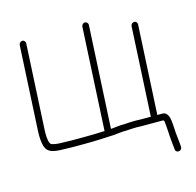

<svg xmlns="http://www.w3.org/2000/svg" viewBox="-121 -825 1134 1113"><g transform="rotate(-15 446.0 -268.5)"><path d="M85.2 -671 58.4 -161C56.6 -125.5 58.9 -89.1 68.4 -64C81 -31.7 111 -24.4 154.2 -22C179.1 -22 201.8 -20 228 -20H295C363.6 -20 416.4 -23 476.4 -26C495.5 -28 495.5 -28 514.6 -30C526.6 -31.3 539 -32 551.7 -32C575.3 -33.2 594.2 -35 616.8 -35C626.8 -34.3 636.1 -34 644.8 -34H776.8C779.9 -30 781.7 -26 782.2 -22C783.7 -1 786 16.1 787 38L788 58C789.4 88.2 794.2 116.2 796.3 146C798.2 171.4 837.4 166 835.6 141L833.9 117C832.9 97 828.4 74.7 827.2 54C826.7 44 826.7 44 826.2 34C825.7 22.2 825 10.8 824 0C823.4 -7 823.4 -7 822.7 -14C820.4 -40.3 810.4 -73 782.8 -73H750.8L778.9 -609C779.5 -619.6 771.6 -629 761 -629C750.4 -629 740.5 -619.6 739.9 -609L712.1 -78C712 -76.7 712.3 -75 712.8 -73H646.8C638.2 -73 629.2 -73.3 619.9 -74C595.3 -74 577.9 -72.2 551.7 -71C524.5 -71 500.7 -67.6 475.4 -65H470.4L502.6 -680C503.2 -690.6 494.2 -700 483.7 -700C473.1 -700 464.2 -690.6 463.6 -680L431.2 -62H429.2C383.3 -60.2 351.5 -59 297.1 -59H230.1C205.2 -59 181.3 -61 158.2 -61C141 -62.2 131.6 -63.2 120.5 -67C115 -67 107 -72.5 105.1 -79C96.1 -99.3 96 -132.7 97.4 -161L124.2 -671C124.7 -681.3 115.9 -691 105.7 -691C95.6 -691 85.7 -681.3 85.2 -671Z"/></g></svg>

Font: Just Breathe
Style: Obl1
Weight: 400
Foundry: Cannot Into Space Fonts
Version: Version 0.72